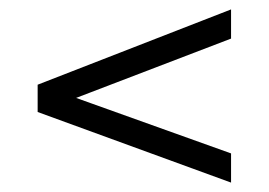

<svg xmlns="http://www.w3.org/2000/svg" viewBox="-20 -580 571 408"><path d="M471 -560V-498L108 -359V-384L471 -254V-192L60 -342V-400Z"/></svg>

Font: Instrument Sans Condensed
Style: Regular
Weight: 400
Width: 3
Designer: Rodrigo Fuenzalida
Foundry: fragTYPE
Version: Version 1.000;gftools[0.9.28]